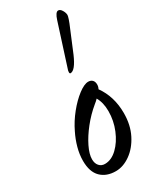

<svg xmlns="http://www.w3.org/2000/svg" viewBox="-206 -848 744 916"><g transform="rotate(-30 166.5 -390.0)"><path d="M144 11Q93 11 62.5 -19Q32 -49 32 -110Q32 -145 42 -181.5Q52 -218 69 -252Q90 -296 122 -335.5Q154 -375 187 -400Q220 -425 242 -425Q256 -425 264.5 -416.5Q273 -408 273 -392Q273 -380 267 -369Q315 -302 315 -211Q315 -145 289.5 -95Q264 -45 224.5 -17Q185 11 144 11ZM73 -95Q73 -72 85 -58.5Q97 -45 116 -45Q152 -45 184 -75.5Q216 -106 236 -154.5Q256 -203 256 -255Q256 -303 237 -335Q229 -326 216 -316Q176 -283 143.5 -242Q111 -201 92 -162Q73 -123 73 -95ZM190 -502Q185 -502 185 -510Q185 -516 186 -519L261 -753Q273 -791 288 -791Q299 -791 307.5 -776.5Q316 -762 316 -750Q316 -745 311 -729.5Q306 -714 293 -684L246 -571Q216 -502 190 -502Z"/></g></svg>

Font: Junicode Two Beta Condensed
Style: Italic
Weight: 400
Width: 3
Italic angle: -9°
Version: Version 1.053; ttfautohint (v1.8.4)